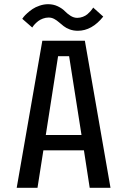

<svg xmlns="http://www.w3.org/2000/svg" viewBox="-20 -894 610 914"><path d="M350.5 -747.5Q329.5 -747.5 312 -754Q294.5 -760.5 282.8 -769.8Q271 -779 260.5 -788.2Q250 -797.5 237.8 -804Q225.5 -810.5 211.5 -810.5Q197.5 -810.5 184.2 -805.5Q171 -800.5 162.2 -793.8Q153.5 -787 146.8 -780Q140 -773 137 -768L133.5 -763L86 -804.5Q87.5 -807.5 93 -814.2Q98.5 -821 110 -831.5Q121.5 -842 135.2 -851.2Q149 -860.5 169 -867.2Q189 -874 209 -874Q234.5 -874 255.5 -863.8Q276.5 -853.5 288 -841.5Q299.5 -829.5 315.2 -819.2Q331 -809 347.5 -809Q361.5 -809 374.5 -814Q387.5 -819 396 -826.2Q404.5 -833.5 411 -840.8Q417.5 -848 420.5 -853L423.5 -858L471.5 -815Q417.5 -747.5 350.5 -747.5ZM407 0 379.5 -178.5H186.5L158.5 0H59.5L181.5 -700H384L506 0ZM256.5 -626.5 198 -251.5H368L309 -626.5Z"/></svg>

Font: League Mono Narrow
Style: Regular
Weight: 400
Width: 3
Designer: Tyler Finck
Foundry: The League of Moveable Type / Tyler Finck
Version: Version 2.210